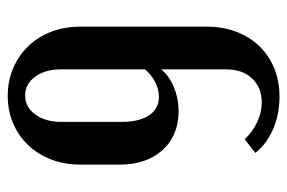

<svg xmlns="http://www.w3.org/2000/svg" viewBox="-146 -604 759 508"><g transform="rotate(90 234.0 -350.5)"><path d="M51 -183V-517Q51 -560 64.5 -595.5Q78 -631 102.5 -656.5Q127 -682 161 -696Q195 -710 236 -710Q284 -710 323.5 -692.5Q363 -675 385 -646L349 -618Q329 -639 303.5 -651Q278 -663 252 -663Q212 -663 188 -637.5Q164 -612 164 -569V-397Q181 -418 211 -430.5Q241 -443 275 -443Q339 -443 377.5 -400.5Q416 -358 416 -288V-183Q416 -141 402.5 -106Q389 -71 365 -45.5Q341 -20 307.5 -5.5Q274 9 234 9Q194 9 160.5 -5.5Q127 -20 102.5 -45.5Q78 -71 64.5 -106Q51 -141 51 -183ZM164 -354V-132Q164 -90 183.5 -63.5Q203 -37 233 -37Q264 -37 283.5 -64Q303 -91 303 -133V-293Q303 -339 285.5 -365Q268 -391 237 -391Q217 -391 197.5 -381Q178 -371 164 -354Z"/></g></svg>

Font: Moniqa ExtBd Paragraph
Style: Regular
Weight: 800
Designer: Rajesh Rajput
Foundry: Rajesh Rajput
Version: Version 1.000